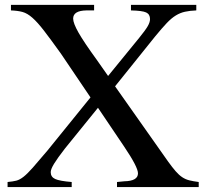

<svg xmlns="http://www.w3.org/2000/svg" viewBox="-20 -758 845 778"><path d="M775.4 -715.8Q749 -714.8 729.5 -710.4Q710 -706.1 692.4 -695.3Q674.8 -684.6 655.8 -664.6Q636.7 -644.5 609.4 -611.3L446.3 -408.2L661.1 -103.5Q678.7 -79.1 691.9 -64Q705.1 -48.8 718.3 -40Q731.4 -31.2 747.1 -27.3Q762.7 -23.4 785.2 -20.5V0H454.1V-20.5L483.4 -23.4Q539.1 -24.4 539.1 -55.7Q539.1 -81.1 482.4 -165L377 -321.3L243.2 -156.2Q212.9 -117.2 199.2 -94.7Q185.5 -72.3 185.5 -60.5Q185.5 -41 203.6 -32.7Q221.7 -24.4 270.5 -20.5V0H10.7V-20.5Q32.2 -22.5 45.9 -25.9Q59.6 -29.3 75.2 -41.5Q90.8 -53.7 112.8 -78.6Q134.8 -103.5 171.9 -147.5L346.7 -363.3L226.6 -541Q184.6 -599.6 158.2 -633.8Q131.8 -668 111.3 -686Q90.8 -704.1 71.3 -709.5Q51.8 -714.8 24.4 -715.8V-738.3H361.3V-715.8H330.1Q276.4 -714.8 276.4 -682.6Q276.4 -664.1 298.3 -625.5Q320.3 -586.9 372.1 -515.6L418 -450.2L543.9 -604.5Q569.3 -635.7 578.6 -651.9Q587.9 -668 587.9 -680.7Q587.9 -700.2 572.3 -707.5Q556.6 -714.8 510.7 -715.8V-738.3H775.4Z"/></svg>

Font: BabelStone Tibetan
Style: Regular
Weight: 400
Designer: Christopher J. Fynn
Foundry: BabelStone
Version: Version 10.011 October 1, 2023